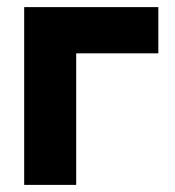

<svg xmlns="http://www.w3.org/2000/svg" viewBox="-20 -520 493 540"><path d="M425.3 -500H48V0H194.3V-370H425.3Z"/></svg>

Font: Overused Grotesk Light
Style: Regular
Weight: 300
Designer: RandomMaerks
Version: Version 0.005